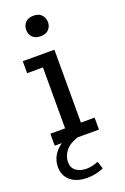

<svg xmlns="http://www.w3.org/2000/svg" viewBox="-146 -616 548 844"><g transform="rotate(-20 127.5 -193.5)"><path d="M22 0V-56H91V-341H17V-397H165V-56H229V0ZM130 -473Q104 -473 91 -487Q78 -501 78 -520Q78 -541 91 -555Q104 -569 130 -569Q154 -569 167 -555Q180 -541 180 -520Q180 -501 167 -487Q154 -473 130 -473ZM110 182Q60 182 31.5 158Q3 134 3 93Q3 54 29.5 23Q56 -8 107 -24L129 0Q87 14 69.5 38Q52 62 52 88Q52 115 71 129Q90 143 119 143Q134 143 147 140Q160 137 175 131L186 166Q168 174 148.5 178Q129 182 110 182Z"/></g></svg>

Font: Rokkitt SemiBold
Style: Regular
Weight: 400
Version: Version 3.103